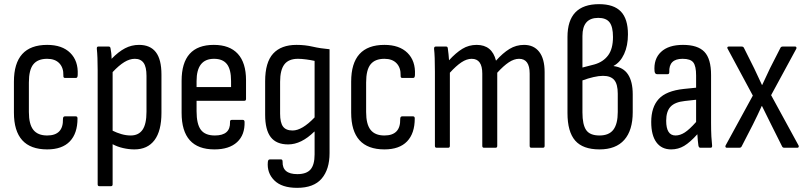

<svg xmlns="http://www.w3.org/2000/svg" viewBox="-20 -711 3875 924"><path d="M207 8Q47 8 47 -169V-318Q47 -495 207 -495Q279 -495 318 -456.5Q357 -418 354 -352Q354 -336 346 -336H292Q284 -336 285 -348Q286 -385 265.5 -406.5Q245 -428 207 -428Q162 -428 140.5 -401.5Q119 -375 119 -314V-172Q119 -113 140.5 -86Q162 -59 207 -59Q285 -59 283 -138Q283 -151 292 -151H345Q353 -151 353 -141Q353 -69 316 -30.5Q279 8 207 8Z M458 185Q450 185 450 176V-374Q450 -406 449 -431.5Q448 -457 446 -476Q445 -487 453 -487H503Q511 -487 512 -478Q514 -469 515.5 -455.5Q517 -442 517 -428Q550 -462 581.5 -478.5Q613 -495 649 -495Q703 -495 730 -460Q757 -425 757 -352V-168Q757 -81 723.5 -36.5Q690 8 627 8Q600 8 572 1.5Q544 -5 522 -17V176Q522 185 514 185ZM629 -428Q604 -428 578 -412Q552 -396 522 -364V-82Q542 -72 564.5 -65.5Q587 -59 609 -59Q647 -59 666 -86.5Q685 -114 685 -173V-346Q685 -389 671 -408.5Q657 -428 629 -428Z M1012 8Q854 8 854 -168V-322Q854 -495 1009 -495Q1085 -495 1124.5 -452Q1164 -409 1164 -325V-235Q1164 -226 1156 -226H926V-176Q926 -114 946.5 -86.5Q967 -59 1014 -59Q1089 -59 1087 -123Q1086 -134 1095 -134H1149Q1156 -134 1157 -125Q1159 -62 1121 -27Q1083 8 1012 8ZM926 -292H1092V-321Q1092 -377 1072 -402.5Q1052 -428 1010 -428Q926 -428 926 -321Z M1410 193Q1336 193 1300 157Q1264 121 1269 68Q1270 60 1273 58Q1276 56 1281 56H1332Q1340 56 1340 67Q1338 127 1411 127Q1455 127 1474.5 104.5Q1494 82 1494 32V-18Q1494 -35 1494 -49Q1494 -63 1494 -77L1493 -78Q1430 -16 1367 -16Q1310 -16 1283 -51Q1256 -86 1256 -159V-320Q1256 -411 1294.5 -453Q1333 -495 1407 -495Q1448 -495 1484.5 -486.5Q1521 -478 1566 -474V26Q1566 104 1528 148.5Q1490 193 1410 193ZM1388 -83Q1434 -83 1494 -146V-418Q1476 -422 1453.5 -425Q1431 -428 1414 -428Q1369 -428 1348.5 -401Q1328 -374 1328 -317V-164Q1328 -121 1342 -102Q1356 -83 1388 -83Z M1830 8Q1670 8 1670 -169V-318Q1670 -495 1830 -495Q1902 -495 1941 -456.5Q1980 -418 1977 -352Q1977 -336 1969 -336H1915Q1907 -336 1908 -348Q1909 -385 1888.5 -406.5Q1868 -428 1830 -428Q1785 -428 1763.5 -401.5Q1742 -375 1742 -314V-172Q1742 -113 1763.5 -86Q1785 -59 1830 -59Q1908 -59 1906 -138Q1906 -151 1915 -151H1968Q1976 -151 1976 -141Q1976 -69 1939 -30.5Q1902 8 1830 8Z M2081 0Q2073 0 2073 -9V-366Q2073 -442 2069 -475Q2068 -487 2077 -487H2127Q2134 -487 2135 -479Q2137 -464 2138.5 -450.5Q2140 -437 2141 -421Q2174 -457 2205 -476Q2236 -495 2274 -495Q2348 -495 2367 -419Q2400 -456 2432 -475.5Q2464 -495 2502 -495Q2549 -495 2575 -461.5Q2601 -428 2601 -364V-9Q2601 0 2593 0H2537Q2529 0 2529 -9V-357Q2529 -428 2478 -428Q2454 -428 2428.5 -411Q2403 -394 2373 -361V-9Q2373 0 2365 0H2309Q2301 0 2301 -9V-357Q2301 -428 2250 -428Q2226 -428 2200.5 -411Q2175 -394 2145 -361V-9Q2145 0 2137 0Z M2865 8Q2785 8 2748 -34.5Q2711 -77 2711 -167V-533Q2711 -691 2863 -691Q2934 -691 2968 -655.5Q3002 -620 3002 -546Q3002 -491 2983.5 -451Q2965 -411 2933 -394V-393Q2980 -387 3002.5 -352.5Q3025 -318 3025 -257V-171Q3025 -84 2984.5 -38Q2944 8 2865 8ZM2783 -386 2841 -401Q2883 -413 2906.5 -444.5Q2930 -476 2930 -533Q2930 -582 2913.5 -603.5Q2897 -625 2859 -625Q2783 -625 2783 -538ZM2865 -59Q2911 -59 2932 -87Q2953 -115 2953 -172V-260Q2953 -306 2936 -326Q2919 -346 2882 -346Q2862 -346 2836 -340Q2810 -334 2783 -324V-170Q2783 -111 2801 -85Q2819 -59 2865 -59Z M3210 8Q3164 8 3139 -26Q3114 -60 3114 -124Q3114 -195 3150 -234.5Q3186 -274 3271 -283L3330 -289V-348Q3330 -393 3316.5 -410.5Q3303 -428 3265 -428Q3198 -428 3201 -364Q3201 -354 3193 -354H3142Q3132 -354 3130 -368Q3125 -427 3161 -461Q3197 -495 3267 -495Q3338 -495 3370 -461.5Q3402 -428 3402 -350V-120Q3402 -81 3403.5 -54Q3405 -27 3407 -11Q3408 0 3400 0H3350Q3343 0 3341 -11Q3338 -32 3336 -65Q3301 -26 3272.5 -9Q3244 8 3210 8ZM3186 -130Q3186 -59 3231 -59Q3253 -59 3275.5 -73.5Q3298 -88 3330 -124V-231L3276 -225Q3228 -220 3207 -197.5Q3186 -175 3186 -130Z M3477 0Q3473 0 3471.5 -3.5Q3470 -7 3472 -11L3603 -251L3482 -476Q3479 -480 3480.5 -483.5Q3482 -487 3487 -487H3549Q3557 -487 3560 -481L3610 -381Q3619 -363 3628.5 -341.5Q3638 -320 3647 -302H3648Q3657 -321 3667 -342.5Q3677 -364 3686 -383L3736 -481Q3739 -487 3747 -487H3807Q3811 -487 3812.5 -483.5Q3814 -480 3812 -476L3691 -253L3823 -11Q3825 -7 3823.5 -3.5Q3822 0 3818 0H3754Q3747 0 3744 -6L3691 -112Q3680 -134 3669 -156.5Q3658 -179 3647 -201H3646Q3636 -179 3625 -156Q3614 -133 3603 -111L3549 -6Q3546 0 3538 0Z"/></svg>

Font: Sofia Sans Cond
Style: Regular
Weight: 400
Width: 3
Designer: Botio Nikoltchev, Ani Petrova
Foundry: lettersoup
Version: Version 4.100; ttfautohint (v1.8.3)